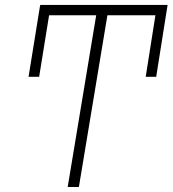

<svg xmlns="http://www.w3.org/2000/svg" viewBox="-20 -747 690 767"><path d="M139.6 -721.9H139.9L140.6 -727.3H649.5L604 -440.3H562.1L600.9 -686.1H409.1L295.1 0H250.4L364.3 -686.1H176.1L136.4 -440.3H94.1Z"/></svg>

Font: Inter P Extra Light
Style: Italic
Weight: 200
Italic angle: 9.39999°
Designer: Rasmus Andersson
Foundry: rsms
Version: Version 3.018;git-588b23468